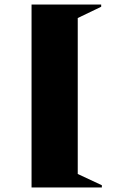

<svg xmlns="http://www.w3.org/2000/svg" viewBox="-20 -742 512 852"><path d="M120 90V-722H429V-712L325 -662V30L432 80V90Z"/></svg>

Font: Cinzel Decorative Black
Style: Regular
Weight: 900
Designer: Natanael Gama
Version: Version 1.001;PS 001.001;hotconv 1.0.56;makeotf.lib2.0.21325